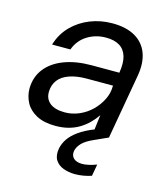

<svg xmlns="http://www.w3.org/2000/svg" viewBox="-107 -595 768 882"><g transform="rotate(15 276.5 -154.0)"><path d="M187 12Q132 12 96.5 -7Q61 -26 44.5 -57Q28 -88 28 -124Q29 -179 60 -218.5Q91 -258 146.5 -279Q202 -300 275 -300H408Q416 -348 406.5 -379Q397 -410 372 -425Q347 -440 308 -440Q259 -440 219.5 -415.5Q180 -391 163 -345H76Q92 -398 128.5 -435Q165 -472 214.5 -491.5Q264 -511 319 -511Q386 -511 428.5 -486Q471 -461 487.5 -415.5Q504 -370 493 -308L439 0H363L374 -89Q360 -68 341.5 -49.5Q323 -31 300 -17Q277 -3 249 4.5Q221 12 187 12ZM212 -59Q248 -59 281 -73.5Q314 -88 339 -112.5Q364 -137 379.5 -168Q395 -199 395 -233L396 -235H270Q223 -235 188.5 -223Q154 -211 136.5 -188Q119 -165 118 -133Q117 -98 141.5 -78.5Q166 -59 212 -59ZM331 203Q301 203 275.5 193.5Q250 184 237 163Q224 142 230 108Q235 84 249.5 62Q264 40 293 19Q322 -2 368 -20L425 -43L439 0L377 28Q338 45 321 63Q304 81 300 100Q296 123 310 136Q324 149 351 149Q365 149 382.5 145Q400 141 419 134L409 190Q391 196 371 199.5Q351 203 331 203Z"/></g></svg>

Font: DM Sans 20pt
Style: Italic
Weight: 400
Italic angle: -10°
Version: Version 4.004;gftools[0.9.30]